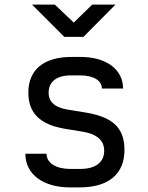

<svg xmlns="http://www.w3.org/2000/svg" viewBox="-20 -805 640 833"><path d="M342 -645 481 -785H380L300 -707L218 -785H119L259 -645ZM325 8C455 8 520 -53 520 -155C520 -251 468 -298 350 -317L276 -329C220 -338 191 -361 191 -403C191 -451 226 -478 289 -478H327C385 -478 422 -456 422 -421H514C514 -504 441 -558 329 -558H291C170 -558 103 -503 103 -403C103 -314 154 -264 263 -246L337 -234C398 -224 432 -198 432 -151C432 -103 398 -72 327 -72H285C226 -72 182 -96 182 -138H90C90 -47 170 8 283 8Z"/></svg>

Font: Tekne LDO
Style: Regular
Weight: 400
Monospace: yes
Designer: Alessio Laiso, Mario Rullo, Paolo Rosset
Foundry: Alessio Laiso
Version: Version 1.000;hotconv 1.0.109;makeotfexe 2.5.65596